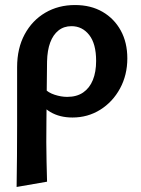

<svg xmlns="http://www.w3.org/2000/svg" viewBox="-20 -454 562 763"><path d="M46 289Q47 227 47.5 165.5Q48 104 48 44Q48 -16 48 -74Q48 -132 48 -187Q48 -262 78 -317.5Q108 -373 160 -403.5Q212 -434 278 -434Q341 -434 387.5 -407Q434 -380 460 -332.5Q486 -285 486 -222Q486 -156 457 -102.5Q428 -49 378.5 -18Q329 13 268 13Q217 13 180 -9Q143 -31 129 -67L157 -102Q171 -86 197 -77.5Q223 -69 247 -69Q285 -69 310.5 -86.5Q336 -104 349 -136Q362 -168 362 -212Q362 -280 334.5 -315Q307 -350 264 -350Q234 -350 212.5 -333Q191 -316 179.5 -285Q168 -254 167 -210Q166 -134 165.5 -76.5Q165 -19 164.5 26.5Q164 72 164 111Q164 150 165 187.5Q166 225 167 268Z"/></svg>

Font: Ysabeau Office
Style: Bold
Weight: 700
Designer: Christian Thalmann (Catharsis Fonts)
Version: Version 2.001;gftools[0.9.30]; featfreeze: tnum,lnum,ss02